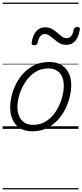

<svg xmlns="http://www.w3.org/2000/svg" viewBox="-20 -1000 640 1490"><path d="M231 19Q175 19 136.5 -4.5Q98 -28 78.5 -70.5Q59 -113 59 -168Q59 -223 78 -284Q97 -345 135 -398.5Q173 -452 230 -485.5Q287 -519 363 -519Q417 -519 455 -496.5Q493 -474 513 -433.5Q533 -393 533 -339Q533 -298 521.5 -249.5Q510 -201 486.5 -153.5Q463 -106 426.5 -67Q390 -28 341.5 -4.5Q293 19 231 19ZM237 -31Q296 -31 341 -61Q386 -91 415.5 -138Q445 -185 460 -237Q475 -289 475 -334Q475 -376 461.5 -406Q448 -436 421 -452.5Q394 -469 355 -469Q297 -469 252.5 -440Q208 -411 177.5 -364.5Q147 -318 131 -266.5Q115 -215 115 -170Q115 -128 129.5 -96.5Q144 -65 171 -48Q198 -31 237 -31ZM245 -649Q222 -649 226 -671Q235 -728 261.5 -758Q288 -788 330 -788Q361 -788 383.5 -775Q406 -762 424 -746Q442 -730 459.5 -717Q477 -704 499 -704Q518 -704 532 -720.5Q546 -737 552 -769Q556 -790 580 -790Q593 -790 597 -785.5Q601 -781 599 -769Q590 -712 564 -682Q538 -652 494 -652Q464 -652 442 -665Q420 -678 401.5 -694Q383 -710 365 -723Q347 -736 326 -736Q307 -736 293 -719Q279 -702 272 -668Q270 -659 263.5 -654Q257 -649 245 -649ZM0 460H589V470H0ZM0 -20H589V0H0ZM0 -505H589V-500H0ZM0 -980H589V-970H0Z"/></svg>

Font: Playwrite NO Guides
Style: Regular
Weight: 400
Designer: Veronika Burian, José Scaglione
Foundry: TypeTogether
Version: Version 1.003